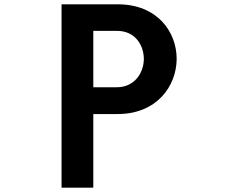

<svg xmlns="http://www.w3.org/2000/svg" viewBox="-20 -817 1040 889"><path d="M265 52H412V-289H525C704 -289 797 -416 798 -544C798 -671 707 -797 526 -797H265ZM521 -413H412V-674H522C606 -674 646 -608 646 -543C645 -478 602 -413 521 -413Z"/></svg>

Font: LINE Seed JP App_OTF Bold
Style: Regular
Weight: 700
Designer: LINE & Fontrix & Fontworks
Version: Version 1.009